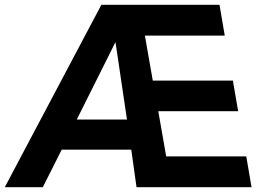

<svg xmlns="http://www.w3.org/2000/svg" viewBox="-63 -783 1129 803"><path d="M116 0H-43L361 -763H855L877 -634H543L576 -446H911L933 -318H599L632 -129H967L989 0H508L486 -157H195ZM420 -607 258 -283H468Z"/></svg>

Font: Open Sauce One
Style: Bold Italic
Weight: 700
Italic angle: -10°
Designer: Alfredo Marco Pradil
Foundry: Creative Sauce Fz LLC
Version: Version 1.477